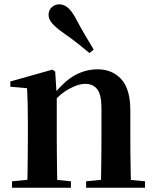

<svg xmlns="http://www.w3.org/2000/svg" viewBox="-20 -875 725 895"><path d="M36 0V-29.9L141.6 -40.2H204.7L310.6 -29.9V0ZM106.2 0Q107.9 -25.5 108.4 -67.4Q108.9 -109.4 109.4 -154.8Q109.9 -200.3 109.9 -234.8V-310.2Q109.9 -360 109 -393.7Q108.2 -427.5 106.2 -463.8L28.1 -470.7V-495.2L224.2 -550.4L237.2 -541.7L244.6 -428V-425.6V-234.8Q244.6 -200.3 245.1 -154.8Q245.6 -109.4 246.1 -67.4Q246.6 -25.5 247.6 0ZM381.3 0V-29.9L485.2 -40.2H547.8L655.9 -29.9V0ZM450 0Q451 -25.5 451.5 -66.9Q452 -108.4 452.5 -153.8Q453 -199.3 453 -234.8V-369.8Q453 -433.2 433.6 -458.7Q414.2 -484.2 376.2 -484.2Q345.6 -484.2 301.8 -460.5Q258.1 -436.8 212.5 -383.3L207.6 -425.7H222.9Q279.1 -497.3 329.7 -524.6Q380.3 -551.9 434.5 -551.9Q503.6 -551.9 545.5 -505.8Q587.5 -459.6 587.5 -360.5V-234.8Q587.5 -199.3 588 -153.8Q588.5 -108.4 589.3 -66.9Q590.2 -25.5 591.2 0ZM416.9 -643.7 397 -627.8Q370.8 -649.6 341.9 -672.6Q313 -695.5 269.4 -725.9Q239.1 -747.6 222.7 -766.9Q206.4 -786.2 206.4 -805.7Q206.4 -828.4 221.6 -841.6Q236.8 -854.8 255.1 -854.8Q277 -854.8 294.4 -840.9Q311.9 -826.9 329.8 -795.4Q357.2 -743.9 377.8 -709.2Q398.5 -674.4 416.9 -643.7Z"/></svg>

Font: Noto Serif HK
Style: Regular
Weight: 200
Designer: Ryoko NISHIZUKA 西塚涼子 (kana & ideographs); Frank Grießhammer (Latin, Greek & Cyrillic); Wenlong ZHANG 张文龙 (bopomofo); San
Foundry: Adobe
Version: Version 2.001;hotconv 1.1.0;makeotfexe 2.6.0